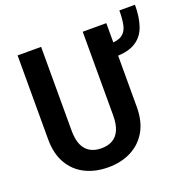

<svg xmlns="http://www.w3.org/2000/svg" viewBox="-134 -878 999 1016"><g transform="rotate(-20 366.0 -370.0)"><path d="M644.5 -750.5H732.4Q732.4 -679.2 714.6 -629.4Q696.8 -579.6 654.3 -553.5Q611.8 -527.3 537.6 -527.3V-601.6Q585 -601.6 607.9 -619.1Q630.9 -636.7 637.7 -669.9Q644.5 -703.1 644.5 -750.5ZM423.8 -710.9H556.6V-239.3Q556.6 -157.2 523.9 -101.8Q491.2 -46.4 434.8 -18.3Q378.4 9.8 307.1 9.8Q234.4 9.8 178 -18.3Q121.6 -46.4 89.4 -101.8Q57.1 -157.2 57.1 -239.3V-710.9H189.5V-239.3Q189.5 -189.9 203.6 -158.4Q217.8 -127 244.1 -112.1Q270.5 -97.2 307.1 -97.2Q344.2 -97.2 370.1 -112.1Q396 -127 409.9 -158.4Q423.8 -189.9 423.8 -239.3Z"/></g></svg>

Font: Roboto SemiCondensed SemiBold
Style: Regular
Weight: 600
Width: 4
Designer: Christian Robertson
Foundry: Google
Version: Version 3.009; 2024